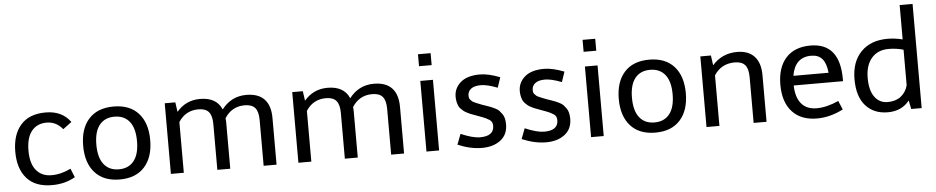

<svg xmlns="http://www.w3.org/2000/svg" viewBox="-42 -1071 6785 1392"><g transform="rotate(-5 3350.0 -375.0)"><path d="M46 -258C46 -175.3 66.7 -110.7 108 -64C149.3 -17.3 210.3 6 291 6C354.3 6 410.7 -8.3 460 -37L434 -101C387.3 -77.7 340.5 -66 293.5 -66C246.5 -66 209.5 -82.2 182.5 -114.5C155.5 -146.8 142 -194.5 142 -257.5C142 -320.5 155.2 -368.2 181.5 -400.5C207.8 -432.8 244.2 -449 290.5 -449C336.8 -449 375.7 -429.7 407 -391L470 -438C429.3 -494.7 369.2 -523 289.5 -523C209.8 -523 149.3 -499.5 108 -452.5C66.7 -405.5 46 -340.7 46 -258Z M540 -258C540 -174.7 561.2 -109.5 603.5 -62.5C645.8 -15.5 706 8 784 8C862 8 922.2 -15.5 964.5 -62.5C1006.8 -109.5 1028 -174.7 1028 -258C1028 -341.3 1006.8 -406.3 964.5 -453C922.2 -499.7 862 -523 784 -523C706 -523 645.8 -499.7 603.5 -453C561.2 -406.3 540 -341.3 540 -258ZM636 -258C636 -320.7 648.8 -368.2 674.5 -400.5C700.2 -432.8 736.7 -449 784 -449C831.3 -449 867.8 -432.8 893.5 -400.5C919.2 -368.2 932 -320.7 932 -258C932 -195.3 919.2 -147.7 893.5 -115C867.8 -82.3 831.3 -66 784 -66C736.7 -66 700.2 -82.3 674.5 -115C648.8 -147.7 636 -195.3 636 -258Z M1156 0H1250V-369C1284 -422.3 1332.3 -449 1395 -449C1429.7 -449 1454.8 -439.8 1470.5 -421.5C1486.2 -403.2 1494 -373.7 1494 -333V0H1588V-340C1588 -346.7 1587.3 -356 1586 -368C1620.7 -422 1669.3 -449 1732 -449C1766.7 -449 1791.8 -439.8 1807.5 -421.5C1823.2 -403.2 1831 -373.7 1831 -333V0H1925V-340C1925 -400 1910.3 -445.5 1881 -476.5C1851.7 -507.5 1808 -523 1750 -523C1676.7 -523 1617 -493 1571 -433C1545.7 -493 1493 -523 1413 -523C1344.3 -523 1287.7 -496.7 1243 -444L1233 -514H1156Z M2084 0H2178V-369C2212 -422.3 2260.3 -449 2323 -449C2357.7 -449 2382.8 -439.8 2398.5 -421.5C2414.2 -403.2 2422 -373.7 2422 -333V0H2516V-340C2516 -346.7 2515.3 -356 2514 -368C2548.7 -422 2597.3 -449 2660 -449C2694.7 -449 2719.8 -439.8 2735.5 -421.5C2751.2 -403.2 2759 -373.7 2759 -333V0H2853V-340C2853 -400 2838.3 -445.5 2809 -476.5C2779.7 -507.5 2736 -523 2678 -523C2604.7 -523 2545 -493 2499 -433C2473.7 -493 2421 -523 2341 -523C2272.3 -523 2215.7 -496.7 2171 -444L2161 -514H2084Z M3016 -621H3108V-708H3016ZM3016 0H3108V-514H3016Z M3244 -30C3305.3 -4 3363.8 9 3419.5 9C3475.2 9 3520.5 -4.5 3555.5 -31.5C3590.5 -58.5 3608 -96.7 3608 -146C3608 -180 3601.3 -205.7 3588 -223C3581.3 -232.3 3575 -240.3 3569 -247C3563 -253.7 3554 -260 3542 -266C3530 -272 3520.8 -276.3 3514.5 -279C3508.2 -281.7 3497.8 -285.5 3483.5 -290.5L3447 -303C3437 -306.3 3425.3 -311 3412 -317L3393.5 -325C3385.8 -328.3 3380.3 -331.5 3377 -334.5C3373.7 -337.5 3369.2 -342 3363.5 -348C3357.8 -354 3355 -364 3355 -378C3355 -398 3363 -414.2 3379 -426.5C3395 -438.8 3418.7 -445 3450 -445C3481.3 -445 3521.7 -435.3 3571 -416L3596 -490C3540 -512 3491.3 -523 3450 -523C3388 -523 3341 -509 3309 -481C3277 -453 3261 -418.3 3261 -377C3261 -353.7 3265.3 -331.7 3274 -311C3277.3 -303 3282.7 -295.3 3290 -288C3297.3 -280.7 3303.7 -274.8 3309 -270.5C3314.3 -266.2 3322.2 -261.3 3332.5 -256C3342.8 -250.7 3350.8 -246.8 3356.5 -244.5C3362.2 -242.2 3371.2 -238.8 3383.5 -234.5C3395.8 -230.2 3404.3 -227 3409 -225C3413.7 -223 3424.5 -219 3441.5 -213C3458.5 -207 3475.3 -198.7 3492 -188C3506.7 -178.7 3514 -164 3514 -144C3514 -94 3480 -69 3412 -69C3377.3 -69 3331 -81.3 3273 -106Z M3711 -30C3772.3 -4 3830.8 9 3886.5 9C3942.2 9 3987.5 -4.5 4022.5 -31.5C4057.5 -58.5 4075 -96.7 4075 -146C4075 -180 4068.3 -205.7 4055 -223C4048.3 -232.3 4042 -240.3 4036 -247C4030 -253.7 4021 -260 4009 -266C3997 -272 3987.8 -276.3 3981.5 -279C3975.2 -281.7 3964.8 -285.5 3950.5 -290.5L3914 -303C3904 -306.3 3892.3 -311 3879 -317L3860.5 -325C3852.8 -328.3 3847.3 -331.5 3844 -334.5C3840.7 -337.5 3836.2 -342 3830.5 -348C3824.8 -354 3822 -364 3822 -378C3822 -398 3830 -414.2 3846 -426.5C3862 -438.8 3885.7 -445 3917 -445C3948.3 -445 3988.7 -435.3 4038 -416L4063 -490C4007 -512 3958.3 -523 3917 -523C3855 -523 3808 -509 3776 -481C3744 -453 3728 -418.3 3728 -377C3728 -353.7 3732.3 -331.7 3741 -311C3744.3 -303 3749.7 -295.3 3757 -288C3764.3 -280.7 3770.7 -274.8 3776 -270.5C3781.3 -266.2 3789.2 -261.3 3799.5 -256C3809.8 -250.7 3817.8 -246.8 3823.5 -244.5C3829.2 -242.2 3838.2 -238.8 3850.5 -234.5C3862.8 -230.2 3871.3 -227 3876 -225C3880.7 -223 3891.5 -219 3908.5 -213C3925.5 -207 3942.3 -198.7 3959 -188C3973.7 -178.7 3981 -164 3981 -144C3981 -94 3947 -69 3879 -69C3844.3 -69 3798 -81.3 3740 -106Z M4214 -621H4306V-708H4214ZM4214 0H4306V-514H4214Z M4438 -258C4438 -174.7 4459.2 -109.5 4501.5 -62.5C4543.8 -15.5 4604 8 4682 8C4760 8 4820.2 -15.5 4862.5 -62.5C4904.8 -109.5 4926 -174.7 4926 -258C4926 -341.3 4904.8 -406.3 4862.5 -453C4820.2 -499.7 4760 -523 4682 -523C4604 -523 4543.8 -499.7 4501.5 -453C4459.2 -406.3 4438 -341.3 4438 -258ZM4534 -258C4534 -320.7 4546.8 -368.2 4572.5 -400.5C4598.2 -432.8 4634.7 -449 4682 -449C4729.3 -449 4765.8 -432.8 4791.5 -400.5C4817.2 -368.2 4830 -320.7 4830 -258C4830 -195.3 4817.2 -147.7 4791.5 -115C4765.8 -82.3 4729.3 -66 4682 -66C4634.7 -66 4598.2 -82.3 4572.5 -115C4546.8 -147.7 4534 -195.3 4534 -258Z M5054 0H5148V-368C5182.7 -422 5232.7 -449 5298 -449C5332.7 -449 5357.8 -439.8 5373.5 -421.5C5389.2 -403.2 5397 -373.7 5397 -333V0H5491V-340C5491 -399.3 5476.5 -444.7 5447.5 -476C5418.5 -507.3 5376.7 -523 5322 -523C5248.7 -523 5188.3 -496 5141 -442L5131 -514H5054Z M5614 -258C5614 -174 5635.3 -108.7 5678 -62C5720.7 -15.3 5780.7 8 5858 8C5922 8 5985.7 -8.3 6049 -41L6022 -105C5964 -79 5910.8 -66 5862.5 -66C5814.2 -66 5777 -81.3 5751 -112C5725 -142.7 5711.3 -187 5710 -245H6069V-261C6069 -435.7 5997.7 -523 5855 -523C5778.3 -523 5719 -499.8 5677 -453.5C5635 -407.2 5614 -342 5614 -258ZM5855 -449C5889.7 -449 5916.3 -438.2 5935 -416.5C5953.7 -394.8 5965.3 -361 5970 -315H5714C5728.7 -404.3 5775.7 -449 5855 -449Z M6212.5 -58.5C6252.2 -14.2 6305.8 8 6373.5 8C6441.2 8 6493.7 -16 6531 -64L6544 -1H6620V-759H6526V-509C6488.7 -518.3 6452.3 -523 6417 -523C6335 -523 6270.5 -498.8 6223.5 -450.5C6176.5 -402.2 6153 -335.8 6153 -251.5C6153 -167.2 6172.8 -102.8 6212.5 -58.5ZM6284.5 -113.5C6260.8 -145.2 6249 -191.5 6249 -252.5C6249 -313.5 6264 -361.5 6294 -396.5C6324 -431.5 6365.3 -449 6418 -449C6456 -449 6492 -444 6526 -434V-175C6516.7 -141 6499.5 -114.3 6474.5 -95C6449.5 -75.7 6417.5 -66 6378.5 -66C6339.5 -66 6308.2 -81.8 6284.5 -113.5Z"/></g></svg>

Font: Telex Regular
Style: Regular
Weight: 400
Designer: Andres Torresi
Foundry: Andres Torresi
Version: Version 1.001